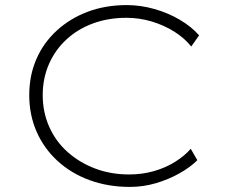

<svg xmlns="http://www.w3.org/2000/svg" viewBox="-20 -725 883 755"><path d="M491 10Q405 10 332.5 -16.5Q260 -43 206.5 -92Q153 -141 124 -207Q95 -273 95 -351Q95 -428 123 -492.5Q151 -557 203.5 -605Q256 -653 325.5 -679Q395 -705 479 -705Q533 -705 587.5 -689.5Q642 -674 687.5 -647Q733 -620 763 -586L732 -542Q706 -575 665.5 -600.5Q625 -626 576.5 -640.5Q528 -655 477 -655Q406 -655 346 -633Q286 -611 241.5 -570Q197 -529 172.5 -473Q148 -417 148 -351Q148 -284 173.5 -226.5Q199 -169 245.5 -127.5Q292 -86 353.5 -62.5Q415 -39 488 -39Q540 -39 586.5 -52.5Q633 -66 670 -89.5Q707 -113 730 -140L756 -95Q728 -67 685 -43Q642 -19 592.5 -4.5Q543 10 491 10Z"/></svg>

Font: Lexend Giga ExtraLight
Style: Regular
Weight: 250
Version: Version 1.007